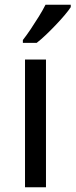

<svg xmlns="http://www.w3.org/2000/svg" viewBox="-20 -786 317 806"><path d="M277 -756Q268 -742 251 -722Q234 -702 213.5 -680.5Q193 -659 172.5 -639.5Q152 -620 134 -606H76V-618Q91 -637 108.5 -663Q126 -689 143 -716.5Q160 -744 171 -766H277ZM173 0H85V-536H173Z"/></svg>

Font: binaryvertical115
Style: Book
Weight: 400
Designer: Jelle Bosma - Monotype Design Team
Foundry: Monotype Imaging Inc.
Version: Version 2.003